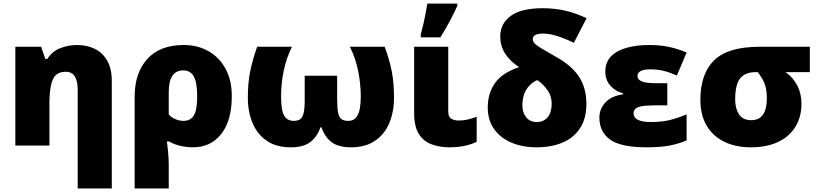

<svg xmlns="http://www.w3.org/2000/svg" viewBox="-20 -815 4581 1075"><path d="M412.1 -563Q466.8 -563 510.5 -541.7Q554.2 -520.5 580.1 -475.8Q606 -431.2 606 -359.9V240.2H415V-314.9Q415 -359.9 399.2 -386.5Q383.3 -413.1 348.1 -413.1Q293.9 -413.1 275.4 -368.9Q256.8 -324.7 256.8 -242.2V0H65.9V-553.2H210L233.9 -484.9H245.1Q271 -526.9 316.2 -544.9Q361.3 -563 412.1 -563Z M1277.8 -275.9Q1277.8 -140.6 1219.2 -65.4Q1160.6 9.8 1060.1 9.8Q1022.9 9.8 987.3 1Q951.7 -7.8 926.8 -22.9H914.1Q918 0 921.4 37.6Q924.8 75.2 924.8 106.9V240.2H733.9V-272.9Q733.9 -406.7 804.7 -484.9Q875.5 -563 1008.8 -563Q1085.9 -563 1146.7 -528.8Q1207.5 -494.6 1242.7 -430.4Q1277.8 -366.2 1277.8 -275.9ZM1005.9 -420.9Q924.8 -420.9 924.8 -298.8V-174.8Q939.9 -156.7 962.9 -147.5Q985.8 -138.2 1006.8 -138.2Q1046.9 -138.2 1065.4 -168.7Q1084 -199.2 1084 -275.9Q1084 -352.5 1065.2 -386.7Q1046.4 -420.9 1005.9 -420.9Z M2133.8 -553.2Q2161.1 -479.5 2173.6 -415Q2186 -350.6 2186 -269Q2186 -188.5 2159.4 -125.5Q2132.8 -62.5 2079.3 -26.4Q2025.9 9.8 1944.8 9.8Q1876 9.8 1837.6 -18.3Q1799.3 -46.4 1779.8 -102.1H1773.9Q1755.4 -47.9 1716.6 -19Q1677.7 9.8 1607.9 9.8Q1527.3 9.8 1474.1 -26.4Q1420.9 -62.5 1394.3 -125.5Q1367.7 -188.5 1367.7 -269Q1367.7 -350.6 1380.6 -415Q1393.6 -479.5 1419.9 -553.2H1614.7Q1583.5 -490.2 1568.6 -418.9Q1553.7 -347.7 1553.7 -276.9Q1553.7 -196.8 1571 -167.5Q1588.4 -138.2 1624 -138.2Q1646.5 -138.2 1660.2 -147.2Q1673.8 -156.2 1679.9 -181.6Q1686 -207 1686 -256.8V-391.1H1867.7V-256.8Q1867.7 -208.5 1873.3 -182.9Q1878.9 -157.2 1892.3 -147.7Q1905.8 -138.2 1929.7 -138.2Q1959 -138.2 1974.1 -157.5Q1989.3 -176.8 1994.6 -207.5Q2000 -238.3 2000 -273.9Q2000 -343.8 1985.4 -417Q1970.7 -490.2 1939 -553.2Z M2489.7 -553.2V-189.9Q2489.7 -159.2 2507.6 -149.7Q2525.4 -140.1 2546.9 -140.1Q2574.2 -140.1 2596.7 -145.3Q2619.1 -150.4 2648.9 -161.1V-21Q2620.6 -7.3 2583.3 1.2Q2545.9 9.8 2498 9.8Q2441.9 9.8 2396.7 -6.8Q2351.6 -23.4 2325.2 -64.9Q2298.8 -106.4 2298.8 -181.2V-553.2ZM2335.9 -606V-622.1Q2342.3 -644.5 2349.4 -675.8Q2356.4 -707 2362.8 -738.8Q2369.1 -770.5 2372.6 -794.9H2540.5V-782.2Q2521 -739.3 2498.5 -697Q2476.1 -654.8 2445.8 -606Z M3019 -769Q3085.9 -769 3146.5 -754.9Q3207 -740.7 3264.2 -712.9L3192.9 -575.2Q3143.6 -599.6 3099.4 -613.3Q3055.2 -627 3022 -627Q2990.7 -627 2976.8 -618.9Q2962.9 -610.8 2962.9 -595.2Q2962.9 -582.5 2974.1 -571Q2985.4 -559.6 3013.2 -543Q3041 -526.4 3090.8 -498Q3182.6 -447.3 3222.9 -383.8Q3263.2 -320.3 3263.2 -233.9Q3263.2 -152.3 3228.3 -98.1Q3193.4 -43.9 3130.6 -17.1Q3067.9 9.8 2983.9 9.8Q2905.3 9.8 2843.5 -16.4Q2781.7 -42.5 2746.3 -92.5Q2710.9 -142.6 2710.9 -213.9Q2710.9 -292 2751.7 -350.1Q2792.5 -408.2 2886.7 -439Q2780.8 -507.8 2780.8 -610.8Q2780.8 -682.1 2839.1 -725.6Q2897.5 -769 3019 -769ZM2988.8 -366.2Q2971.7 -360.8 2951.9 -343.5Q2932.1 -326.2 2918.5 -296.6Q2904.8 -267.1 2904.8 -225.1Q2904.8 -185.1 2926 -158.4Q2947.3 -131.8 2985.8 -131.8Q3024.4 -131.8 3046.6 -158.9Q3068.8 -186 3068.8 -234.9Q3068.8 -276.9 3045.9 -309.6Q3022.9 -342.3 2988.8 -366.2Z M3716.3 -349.1V-225.1H3644Q3595.2 -225.1 3570.1 -219.7Q3544.9 -214.4 3536.1 -204.3Q3527.3 -194.3 3527.3 -179.2Q3527.3 -170.4 3533.7 -159.2Q3540 -147.9 3561.8 -139.9Q3583.5 -131.8 3628.4 -131.8Q3690.4 -131.8 3740.2 -145.5Q3790 -159.2 3824.2 -174.8V-28.8Q3782.2 -10.7 3731.2 -0.5Q3680.2 9.8 3600.1 9.8Q3456.1 9.8 3396 -33.4Q3335.9 -76.7 3335.9 -157.2Q3335.9 -205.1 3369.6 -241.5Q3403.3 -277.8 3469.2 -287.1V-292Q3424.3 -304.2 3396.7 -336.2Q3369.1 -368.2 3369.1 -413.1Q3369.1 -467.8 3402.1 -500.5Q3435.1 -533.2 3490.7 -548.1Q3546.4 -563 3614.3 -563Q3676.8 -563 3725.8 -552.5Q3774.9 -542 3824.2 -521L3770 -392.1Q3731.9 -409.2 3697 -418Q3662.1 -426.8 3622.1 -426.8Q3583.5 -426.8 3566.4 -417Q3549.3 -407.2 3549.3 -390.1Q3549.3 -369.1 3573.2 -359.1Q3597.2 -349.1 3656.2 -349.1Z M4467.3 -232.9Q4467.3 -162.1 4434.6 -107.2Q4401.9 -52.2 4338.6 -21.2Q4275.4 9.8 4183.6 9.8Q4099.1 9.8 4035.4 -21.2Q3971.7 -52.2 3936.5 -111.6Q3901.4 -170.9 3901.4 -255.9Q3901.4 -401.9 3978.5 -477.5Q4055.7 -553.2 4233.4 -553.2H4514.2V-411.1H4378.4Q4467.3 -346.7 4467.3 -232.9ZM4096.2 -256.8Q4096.2 -208 4117.7 -175Q4139.2 -142.1 4185.5 -142.1Q4231.4 -142.1 4252.4 -174.3Q4273.4 -206.5 4273.4 -262.2Q4273.4 -300.8 4267.3 -325.7Q4261.2 -350.6 4250 -370.1Q4238.8 -389.6 4223.1 -411.1H4212.4Q4151.9 -411.1 4124 -376.5Q4096.2 -341.8 4096.2 -256.8Z"/></svg>

Font: Open Sans ExtraBold
Style: Regular
Weight: 800
Designer: Monotype Design Team
Foundry: Monotype Imaging Inc.
Version: Version 3.003; ttfautohint (v1.8.4)